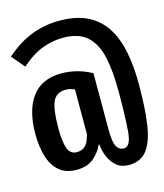

<svg xmlns="http://www.w3.org/2000/svg" viewBox="-120 -815 855 1000"><g transform="rotate(-15 307.5 -315.0)"><path d="M293.3 -724.6Q387.2 -724.6 448.7 -692.3Q510.3 -660 545.4 -602.1Q580.5 -544.1 594.9 -466.7Q609.2 -389.2 609.2 -299Q609.2 -169.7 596.4 -82.1Q583.6 5.6 549.5 50.5Q515.4 95.4 451.3 95.4Q410.8 95.4 384.9 73.6Q359 51.8 345.4 19Q331.8 -13.8 329.2 -47.7H325.1Q309.2 -10.3 274.6 19.5Q240 49.2 182.6 49.2Q123.6 49.2 88.2 18.5Q52.8 -12.3 36.9 -65.4Q21 -118.5 21 -185.1Q21 -314.4 74.1 -385.6Q127.2 -456.9 232.8 -456.9Q271.8 -456.9 312.3 -447.2Q352.8 -437.4 395.4 -414.4V-108.2Q395.4 -42.1 409.2 -18.5Q423.1 5.1 447.7 5.1Q483.6 5.1 490.5 -69.5Q497.4 -144.1 497.4 -293.3Q497.4 -397.4 481 -473.8Q464.6 -550.3 419.5 -592.1Q374.4 -633.8 288.2 -633.8Q234.9 -633.8 178.7 -613.6Q122.6 -593.3 61.5 -539.5L2.6 -608.7Q71.8 -669.7 143.3 -697.2Q214.9 -724.6 293.3 -724.6ZM232.3 -368.7Q181.5 -368.7 163.1 -326.4Q144.6 -284.1 144.6 -185.1Q144.6 -113.3 157.4 -76.4Q170.3 -39.5 205.1 -39.5Q232.8 -39.5 247.9 -52.8Q263.1 -66.2 270 -84.4Q276.9 -102.6 280.5 -117.9V-357.4Q257.9 -368.7 232.3 -368.7Z"/></g></svg>

Font: Fira Code SemiBold
Style: Regular
Weight: 600
Designer: Carrois Corporate, Edenspiekermann AG, Nikita Prokopov
Foundry: Carrois Corporate, Edenspiekermann AG, Nikita Prokopov
Version: Version 6.002